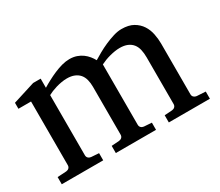

<svg xmlns="http://www.w3.org/2000/svg" viewBox="-94 -701 1038 907"><g transform="rotate(-30 425.0 -247.0)"><path d="M604 0V-39.1L646 -42Q655.3 -43 661.1 -48.8Q667 -54.7 667 -64V-318.8Q667 -342.3 662.6 -361.1Q658.2 -379.9 647.7 -393.1Q637.2 -406.2 620.1 -413.6Q603 -420.9 578.1 -420.9Q565.4 -420.9 551.5 -418.7Q537.6 -416.5 523.7 -412.8Q509.8 -409.2 496.3 -404.1Q482.9 -398.9 471.2 -393.1V-64Q471.2 -54.7 477.1 -48.8Q482.9 -43 492.2 -42L534.2 -39.1V0H314.9V-39.1L356.9 -42Q366.2 -43 372.1 -48.8Q377.9 -54.7 377.9 -64V-325.2Q377.9 -346.2 373.3 -364Q368.7 -381.8 358.2 -394.3Q347.7 -406.7 330.8 -413.8Q314 -420.9 290 -420.9Q275.9 -420.9 260.5 -418.2Q245.1 -415.5 231 -411.4Q216.8 -407.2 204.3 -402.1Q191.9 -397 183.1 -392.1V-64Q183.1 -54.7 189 -48.8Q194.8 -43 204.1 -42L246.1 -39.1V0H20V-39.1L68.8 -42Q78.1 -43 84 -48.8Q89.8 -54.7 89.8 -64V-411.1H21V-443.8L142.1 -481.9H183.1V-432.1Q199.7 -442.4 220 -453.1Q240.2 -463.9 261.7 -473.1Q283.2 -482.4 304.9 -488.3Q326.7 -494.1 346.2 -494.1Q367.7 -494.1 385.3 -488Q402.8 -481.9 416.3 -471.9Q429.7 -461.9 439.7 -449.5Q449.7 -437 456.1 -424.8Q471.2 -434.1 492.7 -446.3Q514.2 -458.5 538.1 -469Q562 -479.5 585.9 -486.8Q609.9 -494.1 629.9 -494.1Q669.4 -494.1 694.3 -479.7Q719.2 -465.3 733.6 -443.1Q748 -420.9 753.4 -393.6Q758.8 -366.2 758.8 -340.8V-64Q758.8 -54.7 764.9 -48.8Q771 -43 779.8 -42L828.1 -39.1V0Z"/></g></svg>

Font: Charis SIL Eur
Style: Regular
Weight: 400
Foundry: SIL International
Version: Version 5.000